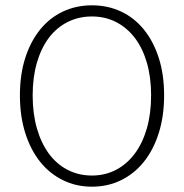

<svg xmlns="http://www.w3.org/2000/svg" viewBox="-20 -691 692 723"><path d="M326 12Q267 12 217 -12.5Q167 -37 131 -82Q95 -127 75 -190.5Q55 -254 55 -332Q55 -410 75 -472.5Q95 -535 131 -579.5Q167 -624 217 -647.5Q267 -671 326 -671Q386 -671 436 -647.5Q486 -624 522 -579.5Q558 -535 578 -472.5Q598 -410 598 -332Q598 -254 578 -190.5Q558 -127 522 -82Q486 -37 436 -12.5Q386 12 326 12ZM326 -30Q376 -30 417 -51.5Q458 -73 487.5 -112.5Q517 -152 533 -207.5Q549 -263 549 -332Q549 -400 533 -455Q517 -510 487.5 -548.5Q458 -587 417 -608Q376 -629 326 -629Q276 -629 234.5 -608Q193 -587 164 -548.5Q135 -510 119 -455Q103 -400 103 -332Q103 -263 119 -207.5Q135 -152 164 -112.5Q193 -73 234.5 -51.5Q276 -30 326 -30Z"/></svg>

Font: hySource Sans Pro Light
Style: Regular
Weight: 300
Designer: Paul D. Hunt
Foundry: Adobe Systems Incorporated
Version: Version 2.021;PS 2.000;hotconv 1.0.86;makeotf.lib2.5.63406